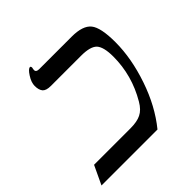

<svg xmlns="http://www.w3.org/2000/svg" viewBox="-191 -713 839 839"><g transform="rotate(-45 228.5 -293.5)"><path d="M-31 0 10 -87H235Q276 -87 300 -99Q325 -111 344 -144Q404 -246 404 -362Q404 -421 384 -443Q364 -464 307 -464H120Q92 -464 81 -476Q70 -489 70 -514Q70 -536 87 -562Q103 -587 114 -587Q119 -587 119 -578Q117 -570 117 -565Q117 -552 136 -552H337Q405 -552 430 -521Q455 -490 455 -400Q455 -300 417 -189Q380 -80 315 0Z"/></g></svg>

Font: Libra Serif Modern
Style: Italic
Weight: 400
Italic angle: -12°
Designer: Stefan Peev, Context Ltd
Foundry: Stefan Peev, Context Ltd
Version: Version 1.000